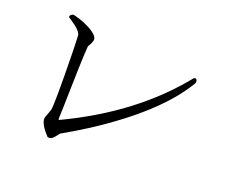

<svg xmlns="http://www.w3.org/2000/svg" viewBox="-101 -822 1121 931"><g transform="rotate(20 460.0 -356.5)"><path d="M269 -93Q248 -65 240 -60Q229 -53 217 -57Q172 -105 172 -135Q172 -143 185 -175Q188 -182 189 -187Q196 -215 191 -491Q189 -571 187 -576Q178 -598 138 -624Q123 -634 116 -639Q116 -653 134 -657Q198 -642 242 -612Q268 -594 268 -578Q268 -564 251 -537Q245 -465 240 -213Q239 -182 238 -157L241 -153Q584 -315 787 -568L798 -569Q809 -556 799 -542Q690 -360 394 -168Q333 -129 269 -93Z"/></g></svg>

Font: cwTeXFangSong
Style: Medium
Weight: 500
Version: Version 1.17